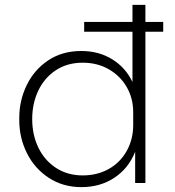

<svg xmlns="http://www.w3.org/2000/svg" viewBox="-20 -750 719 787"><path d="M59 -257V-267Q59 -338 89.5 -401Q120 -464 177.5 -502.5Q235 -541 313 -541Q385 -541 440 -507Q495 -473 523 -414V-620H325V-660H523V-730H576V-660H649V-620H576V0H534V-128Q507 -60 449 -21.5Q391 17 314 17Q238 17 180 -21Q122 -59 90.5 -122Q59 -185 59 -257ZM526 -238V-290Q526 -347 499.5 -393Q473 -439 426 -466Q379 -493 319 -493Q255 -493 208 -461.5Q161 -430 136.5 -377.5Q112 -325 112 -262Q112 -197 137.5 -144.5Q163 -92 210 -61.5Q257 -31 319 -31Q379 -31 426 -57.5Q473 -84 499.5 -131.5Q526 -179 526 -238Z"/></svg>

Font: Sora-SIA ExtraLight
Style: Regular
Weight: 200
Designer: Jonathan Barnbrook, Julián Moncada
Foundry: Barnbrook Fonts
Version: Version 2.000